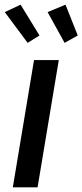

<svg xmlns="http://www.w3.org/2000/svg" viewBox="-29 -803 353 823"><path d="M25.9 0 116.8 -545.5H223L132.1 0ZM247.9 -619.3 175.1 -751.1 251.8 -783 304.3 -650.9ZM89.5 -619.3 -8.5 -751.1 59.3 -783 140.3 -650.9Z"/></svg>

Font: Karasuma Gothic
Style: Medium Italic
Weight: 500
Italic angle: 9.39998°
Designer: Rasmus Andersson / Ryoko Nishizuka
Foundry: Genbu
Version: Version 1.00